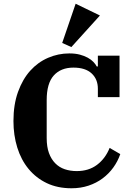

<svg xmlns="http://www.w3.org/2000/svg" viewBox="-20 -996 705 1028"><path d="M363 12Q288 12 230.5 -15.5Q173 -43 133 -91.5Q93 -140 72.5 -206Q52 -272 52 -348Q52 -436 76.5 -504Q101 -572 142 -617.5Q183 -663 237.5 -686.5Q292 -710 351 -710Q383 -710 407.5 -703.5Q432 -697 450 -687Q468 -677 480 -664.5Q492 -652 498 -640H504V-698H620V-476H504V-521Q504 -572 470.5 -603Q437 -634 373 -634Q306 -634 268 -592Q230 -550 230 -460V-257Q230 -210 242 -177Q254 -144 275.5 -122Q297 -100 326.5 -90Q356 -80 391 -80Q455 -80 499.5 -113.5Q544 -147 567 -204L624 -171Q611 -133 587 -99.5Q563 -66 529.5 -41Q496 -16 454 -2Q412 12 363 12ZM313 -766 385 -976 515 -913 362 -744Z"/></svg>

Font: IBM Plex Serif
Style: Bold
Weight: 700
Designer: Mike Abbink, Paul van der Laan, Pieter van Rosmalen
Foundry: Bold Monday
Version: Version 2.008